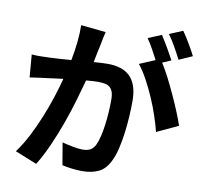

<svg xmlns="http://www.w3.org/2000/svg" viewBox="-95 -969 1190 1118"><g transform="rotate(10 500.0 -410.0)"><path d="M901 -695Q885 -727 863 -766Q841 -805 820 -833L899 -866Q909 -852 920.5 -834Q932 -816 943 -797Q954 -778 964 -760.5Q974 -743 980 -730ZM455 -780Q450 -760 446 -738.5Q442 -717 438 -698Q433 -675 427.5 -649Q422 -623 417 -596Q442 -598 463.5 -599Q485 -600 500 -600Q539 -600 572 -590.5Q605 -581 629 -559Q653 -537 666 -500.5Q679 -464 679 -411Q679 -367 676 -317.5Q673 -268 666.5 -219Q660 -170 649.5 -126Q639 -82 623 -50Q598 2 557.5 21.5Q517 41 460 41Q432 41 399.5 37Q367 33 342 27L320 -104Q334 -100 351.5 -96Q369 -92 385.5 -89Q402 -86 417 -84.5Q432 -83 442 -83Q467 -83 485.5 -92Q504 -101 516 -126Q526 -147 533.5 -178Q541 -209 546 -245.5Q551 -282 553.5 -321Q556 -360 556 -397Q556 -427 549.5 -444.5Q543 -462 531 -471.5Q519 -481 501 -484Q483 -487 460 -487Q448 -487 430.5 -486Q413 -485 392 -483Q377 -427 356.5 -357.5Q336 -288 310.5 -217Q285 -146 254.5 -77.5Q224 -9 190 46L61 -6Q97 -55 127.5 -114.5Q158 -174 183 -236Q208 -298 227.5 -358Q247 -418 260 -469Q234 -466 211.5 -463Q189 -460 175 -458Q164 -457 150 -455Q136 -453 121 -451Q106 -449 91.5 -447Q77 -445 65 -443L54 -577Q81 -575 106.5 -575.5Q132 -576 159 -577Q182 -578 215.5 -580Q249 -582 287 -585Q298 -642 303.5 -695Q309 -748 308 -795ZM810 -662Q832 -628 855.5 -582Q879 -536 901 -488Q923 -440 941.5 -395Q960 -350 971 -317L845 -258Q835 -299 818 -350Q801 -401 778.5 -452.5Q756 -504 730.5 -551Q705 -598 678 -631L770 -670Q755 -699 737 -731.5Q719 -764 702 -788L781 -821Q790 -807 801 -789Q812 -771 823 -752.5Q834 -734 843.5 -716Q853 -698 861 -684Z"/></g></svg>

Font: SpoqaHanSansJP-Bold
Style: Regular
Weight: 700
Designer: [Source Han Sans]
Ryoko NISHIZUKA  (kana & ideographs); Paul D. Hunt (Latin, Greek & Cyrillic); Wenlong ZHANG  (bopomofo
Foundry: Spoqa (http://bi.spoqa.com)
Version: Version 1.002.20150607